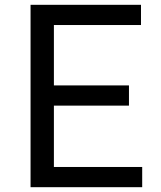

<svg xmlns="http://www.w3.org/2000/svg" viewBox="-20 -778 671 798"><path d="M571 -84V0H107V-758H566V-674H204V-423H516V-339H204V-84Z"/></svg>

Font: Biryani
Style: Regular
Weight: 400
Designer: Dan Reynolds and Mathieu Reguer
Foundry: Dan Reynolds and Mathieu Reguer
Version: Version 1.004; ttfautohint (v1.1) -l 5 -r 5 -G 72 -x 0 -D la